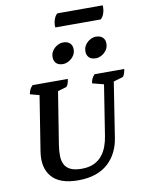

<svg xmlns="http://www.w3.org/2000/svg" viewBox="-111 -1144 935 1233"><g transform="rotate(-10 356.0 -527.5)"><path d="M297.5 12Q177.8 12 126.1 -47.9Q74.3 -107.7 90.3 -211L149.6 -585.2L164.9 -565.7L87.2 -585.9Q89.6 -602.6 95.5 -615.4Q101.4 -628.1 114.2 -641H344Q341.1 -619.6 335.2 -605.9Q329.3 -592.1 321.3 -590.1L245.5 -568.1L270.9 -589.1L214.3 -235.3Q208.2 -196.3 208.7 -163.3Q209.3 -130.3 221.3 -106.8Q233.3 -83.2 260 -70.3Q286.8 -57.3 332.5 -57.3Q379.8 -57.3 412.5 -72.7Q445.2 -88.1 466 -114.1Q486.9 -140.1 498.5 -172.1Q510.1 -204.1 515.2 -237.3L571.7 -596.6L573.8 -564.9L492.4 -585.9Q494.9 -603.1 500.5 -615.6Q506.1 -628.1 518.5 -641H712.3Q708.9 -620.1 703 -606.1Q697.1 -592.1 689.1 -590.1L618.9 -569.7L636.3 -601.6L575.7 -214Q568.6 -167.5 548.7 -126.7Q528.9 -85.9 495.5 -54.5Q462.1 -23.2 413 -5.6Q363.8 12 297.5 12ZM545.2 -740.2Q515.1 -740.2 500.5 -755.5Q485.9 -770.7 485.9 -794.5Q485.9 -819.6 499.1 -838.1Q512.2 -856.6 531.2 -866.8Q550.3 -877 566.6 -877Q596.4 -877 612 -862.2Q627.6 -847.4 627.6 -822.4Q627.6 -797.4 614.4 -779Q601.3 -760.6 582.4 -750.4Q563.5 -740.2 545.2 -740.2ZM331.2 -740.2Q301.6 -740.2 286.8 -755.3Q271.9 -770.5 271.9 -794.9Q271.9 -819.6 285 -838.1Q298.2 -856.6 317.4 -866.8Q336.6 -877 353.2 -877Q383 -877 398.5 -862.2Q414.1 -847.4 414.1 -822.5Q414.1 -798.2 401 -779.7Q387.8 -761.2 368.5 -750.7Q349.2 -740.2 331.2 -740.2ZM617.6 -980.5H322.5Q321.5 -983.4 321.5 -990.7Q321.5 -1015 330 -1036.6Q338.5 -1058.1 351.2 -1067.4H646.3Q646.3 -1065.9 646.8 -1063.2Q647.3 -1060.6 647.3 -1057.7Q647.3 -1033.8 639.3 -1012Q631.3 -990.3 617.6 -980.5Z"/></g></svg>

Font: Petrona
Style: Italic
Weight: 400
Italic angle: -9°
Designer: Ringo R. Seeber
Foundry: Ringo R. Seeber
Version: Version 2.001; ttfautohint (v1.8.3)